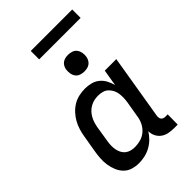

<svg xmlns="http://www.w3.org/2000/svg" viewBox="-265 -1016 1130 1130"><g transform="rotate(-45 300.0 -451.0)"><path d="M200 8Q172 8 146.5 0Q121 -8 103 -26.5Q85 -45 75 -69.5Q65 -94 61 -120.5Q57 -147 59 -175Q61 -203 66 -231L83 -331Q87 -356 94.5 -380.5Q102 -405 114.5 -427.5Q127 -450 145.5 -470Q164 -490 186.5 -503.5Q209 -517 234.5 -522.5Q260 -528 285 -528Q310 -528 334.5 -521.5Q359 -515 377.5 -499.5Q396 -484 407.5 -462.5Q419 -441 425 -417L442 -520H538L471 -116Q470 -108 471 -100Q472 -92 476.5 -86.5Q481 -81 488.5 -78.5Q496 -76 504 -76H522L521 8H490Q467 8 445.5 3.5Q424 -1 407 -13.5Q390 -26 380.5 -45.5Q371 -65 371 -87Q358 -65 339 -46.5Q320 -28 297 -15.5Q274 -3 249 2.5Q224 8 200 8ZM251 -76Q274 -76 298.5 -83Q323 -90 342 -106.5Q361 -123 372.5 -146Q384 -169 387 -192L404 -292Q407 -310 407.5 -328.5Q408 -347 405.5 -364Q403 -381 395 -396.5Q387 -412 374.5 -423.5Q362 -435 345 -439.5Q328 -444 309 -444Q293 -444 277 -440.5Q261 -437 245.5 -428.5Q230 -420 218 -407.5Q206 -395 197.5 -380Q189 -365 184 -349Q179 -333 176 -317L160 -217Q157 -200 156.5 -183Q156 -166 159 -149.5Q162 -133 169.5 -118.5Q177 -104 189.5 -94Q202 -84 218 -80Q234 -76 251 -76ZM354 -601Q338 -601 322.5 -606.5Q307 -612 298 -624.5Q289 -637 286.5 -653.5Q284 -670 286 -687Q288 -698 294 -709Q300 -720 310 -727Q320 -734 331.5 -736.5Q343 -739 355 -739Q371 -739 386.5 -733.5Q402 -728 411 -715.5Q420 -703 423 -686.5Q426 -670 423 -653Q421 -642 415 -631Q409 -620 399 -613Q389 -606 377.5 -603.5Q366 -601 354 -601ZM216 -840V-910H561V-840Z"/></g></svg>

Font: Iosevka Etoile Medium
Style: Italic
Weight: 500
Italic angle: -9°
Designer: Belleve Invis
Foundry: Belleve Invis
Version: Version 22.1.2; ttfautohint (v1.8.4)